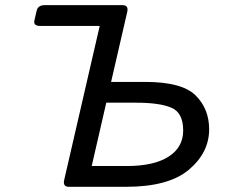

<svg xmlns="http://www.w3.org/2000/svg" viewBox="-20 -720 870 740"><path d="M134.3 -620.1Q107.4 -620.1 112.8 -642.1L121.1 -678.2Q126 -700.2 152.8 -700.2H452.1Q476.6 -700.2 470.2 -673.3L408.2 -404.3H539.1Q681.6 -404.3 733.9 -352.3Q786.1 -300.3 786.1 -221.7Q786.1 -131.8 708 -65.9Q629.9 0 465.3 0H245.6Q221.2 0 227.5 -26.9L364.3 -620.1ZM333.5 -80.1H468.3Q573.2 -80.1 629.6 -116.2Q686 -152.3 686 -216.8Q686 -285.6 640.6 -304.9Q595.2 -324.2 504.9 -324.2H389.6Z"/></svg>

Font: Istok Web
Style: BoldItalic
Weight: 700
Italic angle: -13°
Designer: Andrey V. Panov
Foundry: Andrey V. Panov
Version: Version 1.0.2g